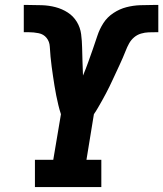

<svg xmlns="http://www.w3.org/2000/svg" viewBox="-20 -755 659 775"><path d="M121 0V-110H195L226 -294Q220 -312 215.5 -331Q211 -350 207 -369.5Q203 -389 200 -408.5Q197 -428 194 -447.5Q191 -467 188.5 -486.5Q186 -506 184 -526Q182 -546 181 -566.5Q180 -587 168 -602Q156 -617 136 -621Q116 -625 96 -625Q91 -625 86 -625Q81 -625 76 -625V-735Q80 -735 84 -735Q88 -735 92 -735Q121 -735 149.5 -734Q178 -733 204.5 -726Q231 -719 253.5 -704.5Q276 -690 290 -667Q304 -644 307.5 -617Q311 -590 311.5 -561.5Q312 -533 313 -505Q314 -477 315 -450Q326 -476 335.5 -502.5Q345 -529 354.5 -556Q364 -583 373 -610.5Q382 -638 397.5 -662Q413 -686 438 -702.5Q463 -719 490.5 -726Q518 -733 545.5 -734Q573 -735 600 -735Q605 -735 609.5 -735Q614 -735 619 -735V-625Q617 -625 614.5 -625Q612 -625 610 -625Q595 -625 580 -624.5Q565 -624 549.5 -619.5Q534 -615 521.5 -604.5Q509 -594 501 -579.5Q493 -565 487.5 -550.5Q482 -536 475.5 -521.5Q469 -507 462.5 -492.5Q456 -478 449 -463.5Q442 -449 435.5 -434.5Q429 -420 422 -406Q415 -392 407.5 -377.5Q400 -363 392 -349Q384 -335 376 -321Q368 -307 359 -294L329 -110H389V0Z"/></svg>

Font: Iosevka Slab XBdEx
Style: Italic
Weight: 800
Width: 7
Italic angle: -9°
Monospace: yes
Designer: Belleve Invis
Foundry: Belleve Invis
Version: Version 11.1.1; ttfautohint (v1.8.3)